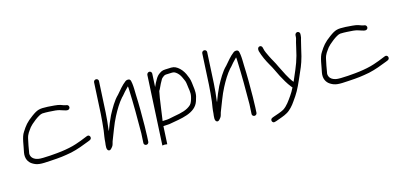

<svg xmlns="http://www.w3.org/2000/svg" viewBox="-61 -935 3119 1476"><g transform="rotate(-15 1499.0 -197.0)"><path d="M471 -400C455 -402 436.9 -408.6 423.7 -414C404.5 -421.5 351 -423.9 324.3 -426C259.8 -428.5 243.8 -425.9 193.4 -389C143.6 -352.8 126 -329.7 99 -287C74.6 -252.9 69.2 -181.8 58 -134C49.3 -86.9 68 -54.3 95.9 -37C132.5 -13.9 160.9 -13.7 238 -19C319 -23.6 346.9 -27.6 408 -39C460.9 -50.4 512 -70.5 556.6 -88L570.9 -94C594.5 -103.9 581.1 -139.8 557.8 -130L542.5 -124C518.8 -113.3 488.7 -102.8 459.9 -93C424.9 -81.1 378.9 -72.2 338.5 -67C312.5 -63.1 180.9 -50.6 150 -58C136.8 -60.7 126.4 -64.7 118.7 -70C103.1 -79.4 89.2 -102.4 96.7 -127C100.1 -152.1 109.8 -201.3 115.9 -228C124.1 -265.2 139.5 -280.1 159.1 -308C172.5 -325.8 242.5 -385.4 272.3 -387C309.4 -388.5 338.9 -385.4 374.1 -383C406.6 -379.2 408.5 -376 431.8 -369C445 -365 464.2 -356.2 476.6 -364.5C491.5 -374.5 486.2 -396.1 471 -400Z M718 -515 705 -268C703.2 -233.8 697.2 -170.6 693.2 -137C688.2 -103.4 683.1 -77.9 681.5 -47C678.5 -22.7 672.2 11.9 691.5 19.5C706 25.2 717.5 5.8 723.6 -1C731.4 -9.9 734.7 -28.9 738.1 -40C760.8 -95.5 785 -167.7 813.6 -221C837.9 -267.7 865.5 -313.3 896.2 -348C907.3 -357.2 918.1 -373.3 929.2 -385C942.8 -398 947.7 -405.4 960.9 -418C962.5 -410 963.3 -400 963.3 -388C968 -278 968.3 -158.8 967.3 -43L963.2 34C962.7 44.6 971.7 53 982.2 53C992.8 53 1001.7 44.6 1002.2 34L1004.5 -10C1005 -20 1005.3 -31.7 1005.4 -45C1005.9 -55 1006.3 -70 1006.7 -90C1007.7 -173 1007.6 -262.1 1003.9 -341C1003.3 -374.2 1003.2 -403.2 999.5 -430C996.2 -445.6 996.7 -458.7 986.9 -465C977.8 -470.8 959.8 -467.3 953.2 -461C921.4 -437.3 896.8 -404.5 870.7 -375C834.4 -340.6 804.6 -286.7 778.5 -238C760.6 -201.7 744.9 -162.1 730.4 -123C730.7 -128 730.7 -128 731 -134C736.2 -168.5 742.1 -231.8 744 -268L757 -515C757.5 -525.6 748.5 -534 738 -534C727.4 -534 718.5 -525.6 718 -515Z M1149.8 -91C1149.9 -94.3 1150.4 -97.3 1151.2 -100C1153.5 -117.3 1157.8 -148 1164.1 -192C1168.4 -230.9 1182.4 -314.3 1184.8 -321C1193.5 -332.6 1202.9 -358.2 1210.5 -372L1223.8 -396C1230 -409.8 1237 -414.9 1248.2 -423C1261.2 -432 1268.6 -429.9 1293.6 -431C1323.8 -432.3 1328.7 -433.9 1345.2 -423C1361.8 -411.5 1374.7 -394.9 1383.7 -375C1391.7 -357 1391.7 -357 1398 -343C1400.9 -334.3 1403 -323.7 1404.3 -311C1406.9 -279.6 1417.2 -249.6 1409.3 -216C1405.2 -197.4 1396.8 -168 1384.2 -156C1350.6 -124.1 1305.3 -114.2 1246.5 -104C1204.9 -95.8 1196.5 -92 1163.8 -92C1158.5 -92 1153.8 -91.7 1149.8 -91ZM1128.3 -464 1099.3 90 1118.4 88C1123.6 88 1131.4 90 1135.8 90H1138.3L1145.7 -52C1151.1 -52.7 1156.8 -53 1162.8 -53C1172.1 -53 1182.5 -53.7 1193.9 -55C1291.9 -73.2 1408 -82.7 1437.1 -173C1441.9 -188.3 1445.5 -200.7 1448 -210C1455.3 -249 1446.9 -281.1 1443.6 -317C1439.9 -349.5 1430.7 -366.6 1419.6 -393C1407 -418.3 1390.6 -439.5 1368.8 -455C1346.3 -470.6 1332.6 -472.8 1294.6 -470C1259.5 -468.7 1249 -469.5 1227.8 -455C1210.6 -443.9 1200.1 -432 1189.6 -413C1179.5 -394.7 1171.6 -382.5 1162.9 -361C1162.9 -360.3 1162.5 -359.3 1161.8 -358L1167.3 -464C1167.9 -474.3 1159 -484 1148.9 -484C1138.7 -484 1128.9 -474.3 1128.3 -464Z M1579 -515 1566 -268C1564.2 -233.8 1558.2 -170.6 1554.2 -137C1549.2 -103.4 1544.1 -77.9 1542.5 -47C1539.5 -22.7 1533.2 11.9 1552.5 19.5C1567 25.2 1578.5 5.8 1584.6 -1C1592.4 -9.9 1595.7 -28.9 1599.1 -40C1621.8 -95.5 1646 -167.7 1674.6 -221C1698.9 -267.7 1726.5 -313.3 1757.2 -348C1768.3 -357.2 1779.1 -373.3 1790.2 -385C1803.8 -398 1808.7 -405.4 1821.9 -418C1823.5 -410 1824.3 -400 1824.3 -388C1829 -278 1829.3 -158.8 1828.3 -43L1824.2 34C1823.7 44.6 1832.7 53 1843.2 53C1853.8 53 1862.7 44.6 1863.2 34L1865.5 -10C1866 -20 1866.3 -31.7 1866.4 -45C1866.9 -55 1867.3 -70 1867.7 -90C1868.7 -173 1868.6 -262.1 1864.9 -341C1864.3 -374.2 1864.2 -403.2 1860.5 -430C1857.2 -445.6 1857.7 -458.7 1847.9 -465C1838.8 -470.8 1820.8 -467.3 1814.2 -461C1782.4 -437.3 1757.8 -404.5 1731.7 -375C1695.4 -340.6 1665.6 -286.7 1639.5 -238C1621.6 -201.7 1605.9 -162.1 1591.4 -123C1591.7 -128 1591.7 -128 1592 -134C1597.2 -168.5 1603.1 -231.8 1605 -268L1618 -515C1618.5 -525.6 1609.5 -534 1599 -534C1588.4 -534 1579.5 -525.6 1579 -515Z M2307.3 -464 2306.6 -451C2306.3 -443.7 2304.9 -436.7 2302.5 -430C2299.4 -420.7 2294.7 -402 2288.6 -374C2268.6 -277.2 2250.2 -236.6 2211.8 -148C2207.3 -138.7 2203.5 -130 2200.4 -122L2199.4 -123C2168.3 -160.2 2141 -220.1 2117.9 -266C2103 -300.7 2083.2 -329.7 2068 -362C2057.7 -384 2045.1 -407.5 2041.5 -429L2039 -439C2037.2 -446.9 2027.5 -456.2 2016.2 -452.5C2002 -447.8 2000.4 -434.4 2003 -419C2014.9 -376.6 2035.3 -334.1 2056.6 -297C2075.6 -266.7 2091.9 -226.8 2109.2 -194C2122.4 -167.7 2152.7 -116.2 2169.1 -97L2177.5 -86C2178.8 -84.7 2180.1 -83.7 2181.3 -83C2171.3 -61.5 2158.2 -41 2147.3 -25C2124.2 8 2100.9 43.5 2067.6 65C2042.7 78.8 2011.5 87.8 1982.9 98L1972.7 102C1946.8 111.5 1961 147.6 1983.8 138L1994.9 135C2024.5 123.4 2060.1 113.6 2085.9 98C2113.2 83.3 2141.2 51.2 2158.7 25C2198.5 -30.4 2212 -53.9 2247 -133.5C2278.5 -205.1 2291.9 -231.1 2309.5 -296C2317.3 -324.7 2331.4 -394 2339 -419C2342.9 -429.7 2345.1 -440.3 2345.6 -451L2346.3 -464C2346.9 -474.6 2337.9 -484 2327.4 -484C2316.8 -484 2307.9 -474.6 2307.3 -464Z M2842 -400C2826 -402 2807.9 -408.6 2794.7 -414C2775.5 -421.5 2722 -423.9 2695.3 -426C2630.8 -428.5 2614.8 -425.9 2564.4 -389C2514.6 -352.8 2497 -329.7 2470 -287C2445.6 -252.9 2440.2 -181.8 2429 -134C2420.3 -86.9 2439 -54.3 2466.9 -37C2503.5 -13.9 2531.9 -13.7 2609 -19C2690 -23.6 2717.9 -27.6 2779 -39C2831.9 -50.4 2883 -70.5 2927.6 -88L2941.9 -94C2965.5 -103.9 2952.1 -139.8 2928.8 -130L2913.5 -124C2889.8 -113.3 2859.7 -102.8 2830.9 -93C2795.9 -81.1 2749.9 -72.2 2709.5 -67C2683.5 -63.1 2551.9 -50.6 2521 -58C2507.8 -60.7 2497.4 -64.7 2489.7 -70C2474.1 -79.4 2460.2 -102.4 2467.7 -127C2471.1 -152.1 2480.8 -201.3 2486.9 -228C2495.1 -265.2 2510.5 -280.1 2530.1 -308C2543.5 -325.8 2613.5 -385.4 2643.3 -387C2680.4 -388.5 2709.9 -385.4 2745.1 -383C2777.6 -379.2 2779.5 -376 2802.8 -369C2816 -365 2835.2 -356.2 2847.6 -364.5C2862.5 -374.5 2857.2 -396.1 2842 -400Z"/></g></svg>

Font: Just Breathe
Style: Obl1
Weight: 400
Foundry: Cannot Into Space Fonts
Version: Version 0.72